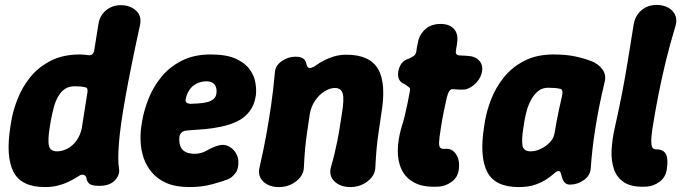

<svg xmlns="http://www.w3.org/2000/svg" viewBox="-20 -740 2783 779"><path d="M163 19Q66 19 34.5 -43Q3 -105 22 -225L26 -250Q33 -292 51.5 -339Q70 -386 102.5 -426.5Q135 -467 185 -493Q235 -519 304 -519Q315 -519 324.5 -518Q334 -517 339 -516Q358 -514 362 -534L379 -640Q384 -676 409.5 -697.5Q435 -719 470 -719Q508 -719 532 -697Q556 -675 548 -638Q510 -464 489 -346.5Q468 -229 462.5 -159Q457 -89 463 -55Q467 -30 446 -8Q425 14 383 14Q352 14 342.5 5.5Q333 -3 331 -16Q329 -27 321.5 -30Q314 -33 305 -29Q299 -26 286.5 -18Q274 -10 256 -1.5Q238 7 214.5 13Q191 19 163 19ZM211 -126Q234 -126 255.5 -138Q277 -150 292 -172Q307 -194 312 -221L335 -367Q337 -386 324 -386Q318 -388 307.5 -389Q297 -390 283 -390Q259 -390 242.5 -378.5Q226 -367 215 -347Q204 -327 197.5 -301.5Q191 -276 186 -250L182 -225Q173 -169 179 -147.5Q185 -126 211 -126Z M749 19Q694 19 656.5 3Q619 -13 596 -40.5Q573 -68 562.5 -100Q552 -132 550.5 -165Q549 -198 553 -225L557 -250Q564 -292 582.5 -339Q601 -386 633.5 -426.5Q666 -467 716 -493Q766 -519 835 -519Q899 -519 937 -501.5Q975 -484 993.5 -458Q1012 -432 1016.5 -403Q1021 -374 1018 -352Q1012 -313 992 -287.5Q972 -262 943 -248Q914 -234 879.5 -226.5Q845 -219 810.5 -216Q776 -213 744 -211Q725 -210 717.5 -203Q710 -196 708 -186Q706 -165 711 -149Q716 -133 731 -124.5Q746 -116 771 -116Q796 -116 820.5 -130Q845 -144 864 -149Q885 -156 903 -148.5Q921 -141 933 -125Q945 -109 947 -89Q949 -56 935.5 -38Q922 -20 906 -13Q886 -5 843 7Q800 19 749 19ZM756 -319Q813 -320 834.5 -330.5Q856 -341 858 -361Q860 -376 856 -387Q852 -398 842.5 -404Q833 -410 818 -410Q795 -410 777 -400.5Q759 -391 748 -374.5Q737 -358 733 -335Q732 -326 739.5 -322Q747 -318 756 -319Z M1095 -443Q1096 -473 1122.5 -491.5Q1149 -510 1179 -510Q1197 -510 1208.5 -503.5Q1220 -497 1223 -481Q1225 -471 1230 -466.5Q1235 -462 1246 -466Q1253 -468 1264.5 -476.5Q1276 -485 1294 -494.5Q1312 -504 1335 -511Q1358 -518 1386 -518Q1480 -518 1514 -460Q1548 -402 1527 -278Q1521 -236 1516 -203Q1511 -170 1508 -137Q1505 -104 1503 -63Q1503 -39 1488 -20.5Q1473 -2 1450.5 8.5Q1428 19 1402 19Q1361 19 1337 -4Q1313 -27 1323 -63Q1332 -93 1338 -119.5Q1344 -146 1349 -170Q1354 -194 1358 -220.5Q1362 -247 1367 -278Q1377 -338 1370.5 -360.5Q1364 -383 1339 -383Q1318 -383 1296 -369Q1274 -355 1258 -331Q1242 -307 1237 -278Q1231 -236 1226 -203Q1221 -170 1218 -137Q1215 -104 1213 -63Q1213 -39 1198 -20.5Q1183 -2 1160.5 8.5Q1138 19 1112 19Q1072 19 1048.5 -3Q1025 -25 1033 -61Q1049 -130 1060 -191Q1071 -252 1080 -313.5Q1089 -375 1095 -443Z M1762 17Q1700 21 1663 2Q1626 -17 1609.5 -52Q1593 -87 1594 -131Q1595 -175 1608 -220Q1617 -248 1622.5 -271.5Q1628 -295 1633 -318.5Q1638 -342 1643 -370Q1645 -380 1642 -383.5Q1639 -387 1634 -390Q1629 -393 1623 -398Q1605 -405 1599 -418Q1593 -431 1596 -451Q1600 -470 1609.5 -483Q1619 -496 1639 -502Q1651 -508 1659 -513.5Q1667 -519 1669 -530Q1670 -541 1673 -555Q1676 -569 1678 -579Q1688 -609 1711 -626Q1734 -643 1767 -643Q1800 -643 1818.5 -626Q1837 -609 1836 -578Q1835 -568 1833.5 -557.5Q1832 -547 1830 -536Q1826 -515 1846 -515Q1857 -515 1868.5 -514Q1880 -513 1890 -512Q1913 -508 1926.5 -491.5Q1940 -475 1936 -451Q1932 -425 1912 -404Q1892 -383 1868 -377Q1856 -376 1843 -376.5Q1830 -377 1819 -378Q1810 -380 1803.5 -371Q1797 -362 1793 -345Q1786 -314 1780 -285Q1774 -256 1768 -216Q1762 -180 1761.5 -162.5Q1761 -145 1767 -140Q1773 -135 1786 -136Q1814 -139 1830.5 -114Q1847 -89 1841 -49Q1836 -19 1812 -2Q1788 15 1762 17Z M2085 19Q1988 19 1956.5 -43Q1925 -105 1944 -225L1948 -250Q1955 -292 1973.5 -339Q1992 -386 2024.5 -426.5Q2057 -467 2107 -493Q2157 -519 2226 -519Q2277 -519 2314 -511Q2351 -503 2379 -492Q2406 -482 2423.5 -459.5Q2441 -437 2433 -406Q2421 -357 2411.5 -309Q2402 -261 2395 -216.5Q2388 -172 2383.5 -131.5Q2379 -91 2377 -58Q2375 -28 2349 -9.5Q2323 9 2293 9Q2280 9 2272.5 2Q2265 -5 2261 -18Q2257 -30 2255 -38Q2253 -46 2245 -46Q2239 -46 2228 -36Q2217 -26 2198.5 -13.5Q2180 -1 2152.5 9Q2125 19 2085 19ZM2133 -126Q2153 -126 2174 -136Q2195 -146 2211 -162.5Q2227 -179 2230 -200Q2235 -228 2239 -250.5Q2243 -273 2248 -295.5Q2253 -318 2259 -345Q2268 -379 2251 -380Q2243 -382 2230.5 -383Q2218 -384 2204 -384Q2180 -384 2163 -370Q2146 -356 2134.5 -334.5Q2123 -313 2117 -290.5Q2111 -268 2108 -250L2104 -225Q2096 -177 2099.5 -151.5Q2103 -126 2133 -126Z M2606 17Q2547 21 2515 1.5Q2483 -18 2471 -53.5Q2459 -89 2461.5 -132.5Q2464 -176 2474 -220Q2491 -295 2504 -362.5Q2517 -430 2528 -498Q2539 -566 2551 -641Q2557 -676 2582 -698Q2607 -720 2645 -720Q2670 -720 2690 -709.5Q2710 -699 2719 -680Q2728 -661 2721 -636Q2699 -563 2682.5 -496Q2666 -429 2652.5 -361Q2639 -293 2627 -218Q2622 -184 2622.5 -165Q2623 -146 2628 -140Q2633 -134 2643 -134Q2673 -134 2682.5 -113Q2692 -92 2685 -51Q2680 -20 2656 -2.5Q2632 15 2606 17Z"/></svg>

Font: Winky Sans
Style: Bold Italic
Weight: 700
Italic angle: -8.97852°
Designer: Simon Atzbach
Foundry: typofactur
Version: Version 1.205